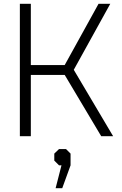

<svg xmlns="http://www.w3.org/2000/svg" viewBox="-20 -720 643 1015"><path d="M85 -700H143V-376H322L501 -700H563L370 -351L578 0H515L322 -324H143V0H85ZM305 154H292L267 129V92L292 68H329L353 92V154L309 275H274Z"/></svg>

Font: Chakra Petch Light
Style: Regular
Weight: 300
Designer: Katatrad Aksorn Co.,Ltd.
Foundry: Cadson Demak Co.,Ltd.
Version: Version 1.000; ttfautohint (v1.6)